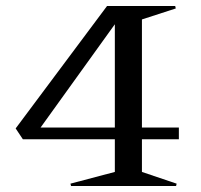

<svg xmlns="http://www.w3.org/2000/svg" viewBox="-20 -620 669 640"><path d="M576.2 -155.8H453.1V-46.9L568.8 -7.8L566.9 0H216.8L214.8 -7.8L362.8 -46.9V-155.8H56.2L32.2 -191.9L336.9 -600.1H564L565.9 -591.8L453.1 -555.2V-194.8H576.2ZM115.2 -194.8H362.8V-539.1Z"/></svg>

Font: Halibut
Style: Regular
Weight: 400
Designer: Matteo Maggi
Foundry: Collletttivo
Version: Version 3.080 | FøM Fix